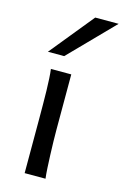

<svg xmlns="http://www.w3.org/2000/svg" viewBox="-120 -835 574 890"><g transform="rotate(15 167.0 -390.5)"><path d="M183.1 -231.9Q183.1 -208.5 183.8 -176.5Q184.6 -144.5 185.8 -111.8Q187 -79.1 188.7 -49.3Q190.4 -19.5 192.9 0H92.8V-258.8Q92.8 -294.4 92.5 -329.1Q92.3 -363.8 91.6 -394.8Q90.8 -425.8 89.4 -452.4Q87.9 -479 85.4 -498H183.1ZM334.5 -781.2 129.4 -571.3H51.3L222.2 -781.2Z"/></g></svg>

Font: Andika Eur
Style: Regular
Weight: 400
Designer: Victor Gaultney, Annie Olsen, Julie Remington, Don Collingsworth, Eric Hays, Becca Hirsbrunner
Foundry: SIL International
Version: Version 5.000